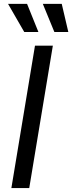

<svg xmlns="http://www.w3.org/2000/svg" viewBox="-20 -961 369 981"><path d="M250 -727.5 129.4 0H38.1L158.7 -727.5ZM257.8 -797.4 198.7 -941.4H295.4L329.1 -797.4ZM104 -797.4 21 -941.4H118.2L176.3 -797.4Z"/></svg>

Font: Inter 20pt
Style: Italic
Weight: 400
Italic angle: -9.3988°
Version: Version 4.001;git-66647c0bb